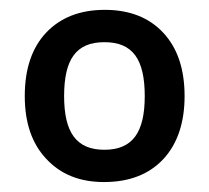

<svg xmlns="http://www.w3.org/2000/svg" viewBox="-20 -742 421 386"><path d="M351.1 -548.8C351.1 -603 336.9 -645.5 308.1 -676.3C279.3 -707 240.2 -722.2 190.9 -722.2C141.1 -722.2 102.1 -707 73.2 -676.8C44.4 -646.5 29.8 -604 29.8 -548.8C29.8 -495.6 43.9 -453.6 72.8 -422.9C101.6 -391.6 140.1 -376 189 -376C240.2 -376 279.8 -391.6 308.6 -422.4C336.9 -453.1 351.1 -495.6 351.1 -548.8ZM108.9 -548.8C108.9 -622.6 132.8 -657.2 189.9 -657.2C247.1 -657.2 271 -622.6 271 -548.8C271 -476.6 247.1 -440.9 189.9 -440.9C132.8 -440.9 108.9 -476.6 108.9 -548.8Z"/></svg>

Font: Sahel SemiBold
Style: Bold
Weight: 600
Foundry: Saber Rastikerdar (saber.rastikerdar@gmail.com)
Version: Version 3.4.0